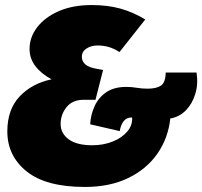

<svg xmlns="http://www.w3.org/2000/svg" viewBox="-20 -730 801 760"><path d="M316 10Q162 10 85.5 -51.5Q9 -113 9 -210Q9 -297 58 -348.5Q107 -400 184 -416Q142 -439 119.5 -469Q97 -499 97 -536Q97 -583 127.5 -622.5Q158 -662 213 -686Q268 -710 343 -710Q406 -710 456.5 -696Q507 -682 555 -653L453 -524Q429 -539 408.5 -544.5Q388 -550 366 -550Q341 -550 322.5 -538Q304 -526 304 -505Q304 -487 318.5 -474.5Q333 -462 367 -457L388 -453L358 -335H311Q267 -335 243.5 -306Q220 -277 220 -239Q220 -202 252 -178.5Q284 -155 345 -155Q389 -155 425.5 -169.5Q462 -184 483.5 -209Q505 -234 503 -265H501Q481 -265 469.5 -250.5Q458 -236 454 -211L337 -238Q339 -277 355 -311Q371 -345 401.5 -365.5Q432 -386 480 -386Q501 -386 521.5 -382.5Q542 -379 564 -379Q599 -379 617 -391Q635 -403 636 -443H758Q765 -397 753 -358Q741 -319 715.5 -293Q690 -267 654 -261Q646 -184 603.5 -122.5Q561 -61 488 -25.5Q415 10 316 10Z"/></svg>

Font: Georama Black
Style: Italic
Weight: 900
Italic angle: -9°
Designer: Jean-Baptiste Levee
Foundry: Production Type
Version: Version 1.000